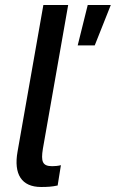

<svg xmlns="http://www.w3.org/2000/svg" viewBox="-20 -740 462 766"><path d="M144 6C169 6 187 5 210 0L223 -81C211 -78 199 -77 188 -77C149 -77 143 -96 151 -146L252 -720H153L50 -135C34 -45 66 6 144 6ZM290 -559H358L422 -720H330Z"/></svg>

Font: Fixel Display 20240404 Medium
Style: Italic
Weight: 500
Italic angle: -10°
Designer: AlfaBravo + MacPaw
Foundry: Kyrylo Tkachov, Marchela Mozhyna, Serhii Makarenko, Maria Weinstein, Zakhar Kryvoshyya
Version: Version 1.211;Glyphs 3.2 (3225)